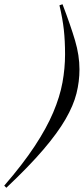

<svg xmlns="http://www.w3.org/2000/svg" viewBox="-106 -763 398 906"><path d="M-86 113Q1.5 12 57.5 -73Q113.5 -158 145 -232.2Q176.5 -306.5 188.8 -373.8Q201 -441 201 -507Q201 -570.5 195.2 -622.8Q189.5 -675 174.5 -738L189 -743Q227.5 -642 248.2 -571.8Q269 -501.5 269 -435.5Q269 -378.5 254.8 -321.8Q240.5 -265 203.2 -200.5Q166 -136 98.5 -57Q31 22 -76 123Z"/></svg>

Font: Newsreader 72pt Medium
Style: Italic
Weight: 500
Italic angle: -17°
Designer: Hugues Gentile
Foundry: Production Type
Version: Version 1.003; ttfautohint (v1.8.3)